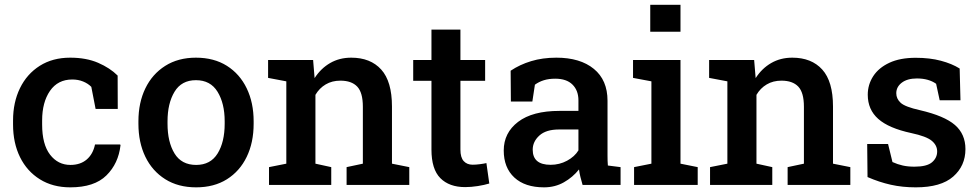

<svg xmlns="http://www.w3.org/2000/svg" viewBox="-20 -782 4141 812"><path d="M277.3 10.3Q203.1 10.3 148.7 -23.7Q94.2 -57.6 64.7 -117.4Q35.2 -177.2 35.2 -255.4V-272.5Q35.2 -349.1 64.5 -409.2Q93.8 -469.2 148.2 -503.7Q202.6 -538.1 276.9 -538.1Q344.7 -538.1 395 -516.4Q445.3 -494.6 477.5 -462.4L478 -321.3H384.3L366.2 -414.6Q352.5 -428.7 331.5 -437.3Q310.5 -445.8 285.6 -445.8Q224.6 -445.8 191.4 -397.7Q158.2 -349.6 158.2 -272.5V-255.4Q158.2 -171.4 191.7 -127.9Q225.1 -84.5 277.8 -84.5Q319.8 -84.5 346.7 -107.4Q373.5 -130.4 381.8 -170.9H488.3L489.7 -168Q481 -90.3 429.9 -40Q378.9 10.3 277.3 10.3Z M809.6 10.3Q733.4 10.3 678.7 -24.2Q624 -58.6 594.7 -119.1Q565.4 -179.7 565.4 -258.8V-269Q565.4 -347.7 594.7 -408.2Q624 -468.8 678.7 -503.4Q733.4 -538.1 808.6 -538.1Q884.8 -538.1 939.5 -503.7Q994.1 -469.2 1023.4 -408.4Q1052.7 -347.7 1052.7 -269V-258.8Q1052.7 -179.2 1023.4 -118.7Q994.1 -58.1 939.7 -23.9Q885.3 10.3 809.6 10.3ZM809.6 -84.5Q870.6 -84.5 900.4 -133.1Q930.2 -181.6 930.2 -258.8V-269Q930.2 -344.7 900.1 -393.8Q870.1 -442.9 808.6 -442.9Q747.6 -442.9 718 -393.8Q688.5 -344.7 688.5 -269V-258.8Q688.5 -181.6 718 -133.1Q747.6 -84.5 809.6 -84.5Z M1117.7 0V-75.2L1190.9 -89.8V-438L1113.8 -452.6V-528.3H1304.2L1310.5 -451.7Q1336.9 -492.7 1376.2 -515.4Q1415.5 -538.1 1465.3 -538.1Q1546.9 -538.1 1592.3 -487.8Q1637.7 -437.5 1637.7 -331.5V-89.8L1710.9 -75.2V0H1445.8V-75.2L1514.6 -89.8V-330.6Q1514.6 -390.6 1490.7 -415.8Q1466.8 -440.9 1419.4 -440.9Q1384.3 -440.9 1357.4 -425Q1330.6 -409.2 1314 -380.9V-89.8L1380.9 -75.2V0Z M1947.3 9.3Q1879.9 9.3 1842.3 -28.6Q1804.7 -66.4 1804.7 -149.4V-440.4H1727.5V-528.3H1804.7V-656.7H1927.2V-528.3H2031.7V-440.4H1927.2V-149.4Q1927.2 -115.7 1941.2 -100.6Q1955.1 -85.4 1979 -85.4Q1992.7 -85.4 2009.5 -87.6Q2026.4 -89.8 2037.1 -92.3L2049.3 -5.9Q2028.3 0.5 2000.5 4.9Q1972.7 9.3 1947.3 9.3Z M2280.8 10.3Q2200.2 10.3 2155.3 -31.2Q2110.4 -72.8 2110.4 -145.5Q2110.4 -220.2 2171.1 -266.6Q2231.9 -313 2345.7 -313H2426.3V-357.4Q2426.3 -399.4 2401.1 -424.3Q2376 -449.2 2328.1 -449.2Q2300.8 -449.2 2279.8 -442.6Q2258.8 -436 2242.2 -423.8L2231.4 -352.5H2140.6L2139.6 -482.9Q2178.2 -508.8 2226.3 -523.4Q2274.4 -538.1 2333 -538.1Q2433.6 -538.1 2491.5 -490.7Q2549.3 -443.4 2549.3 -356V-123Q2549.3 -112.3 2549.6 -102.3Q2549.8 -92.3 2550.8 -82L2604.5 -75.2V0H2443.8Q2439 -17.1 2434.8 -33.2Q2430.7 -49.3 2428.7 -65.4Q2402.3 -32.2 2364.7 -11Q2327.1 10.3 2280.8 10.3ZM2308.6 -85Q2346.2 -85 2378.2 -102.3Q2410.2 -119.6 2426.3 -146V-234.4H2344.2Q2289.1 -234.4 2261 -208.7Q2232.9 -183.1 2232.9 -148.9Q2232.9 -85 2308.6 -85Z M2661.6 0V-75.2L2734.9 -89.8V-438L2657.2 -452.6V-528.3H2857.9V-89.8L2930.7 -75.2V0ZM2730 -647.9V-761.7H2857.9V-647.9Z M2982.9 0V-75.2L3056.2 -89.8V-438L2979 -452.6V-528.3H3169.4L3175.8 -451.7Q3202.1 -492.7 3241.5 -515.4Q3280.8 -538.1 3330.6 -538.1Q3412.1 -538.1 3457.5 -487.8Q3502.9 -437.5 3502.9 -331.5V-89.8L3576.2 -75.2V0H3311V-75.2L3379.9 -89.8V-330.6Q3379.9 -390.6 3356 -415.8Q3332 -440.9 3284.7 -440.9Q3249.5 -440.9 3222.7 -425Q3195.8 -409.2 3179.2 -380.9V-89.8L3246.1 -75.2V0Z M3853 10.3Q3796.4 10.3 3747.3 -0.7Q3698.2 -11.7 3648.9 -33.2L3647.5 -172.9H3735.8L3754.4 -96.7Q3775.9 -86.9 3797.9 -82Q3819.8 -77.1 3847.2 -77.1Q3899.9 -77.1 3921.6 -95.7Q3943.4 -114.3 3943.4 -141.6Q3943.4 -167.5 3920.7 -186.5Q3897.9 -205.6 3834 -219.2Q3738.8 -239.7 3694.3 -279.1Q3649.9 -318.4 3649.9 -381.3Q3649.9 -424.3 3673.1 -460Q3696.3 -495.6 3741.5 -516.6Q3786.6 -537.6 3852.5 -537.6Q3912.6 -537.6 3959.2 -525.1Q4005.9 -512.7 4038.6 -492.2L4042 -357.9H3954.1L3939 -427.7Q3907.2 -450.2 3857.9 -450.2Q3817.4 -450.2 3793.9 -432.4Q3770.5 -414.6 3770.5 -387.7Q3770.5 -364.3 3789.1 -347.2Q3807.6 -330.1 3871.1 -315.9Q3974.1 -292 4018.6 -253.4Q4063 -214.8 4063 -151.4Q4063 -80.6 4011.2 -35.2Q3959.5 10.3 3853 10.3Z"/></svg>

Font: Roboto Slab Medium
Style: Regular
Weight: 500
Designer: Google
Version: Version 2.001; ttfautohint (v1.8.3)